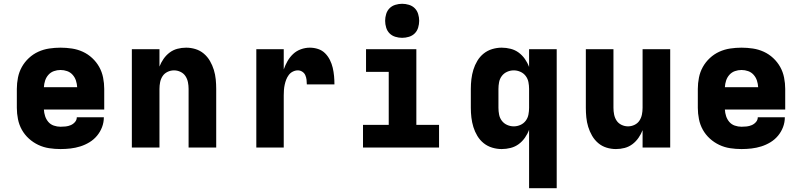

<svg xmlns="http://www.w3.org/2000/svg" viewBox="-20 -780 4240 1015"><path d="M300 8Q270 8 240 3.5Q210 -1 182.5 -14Q155 -27 132.5 -47.5Q110 -68 95.5 -94Q81 -120 75 -150Q69 -180 69 -210V-310Q69 -340 75 -370Q81 -400 95.5 -426Q110 -452 132.5 -473Q155 -494 182.5 -506.5Q210 -519 240 -523.5Q270 -528 300 -528Q330 -528 360 -523.5Q390 -519 417.5 -506.5Q445 -494 467.5 -473Q490 -452 504.5 -426Q519 -400 525 -370Q531 -340 531 -310V-201H212Q213 -183 218.5 -166Q224 -149 235.5 -135.5Q247 -122 264.5 -116Q282 -110 300 -110Q314 -110 327.5 -111.5Q341 -113 354 -118.5Q367 -124 376.5 -135Q386 -146 386 -160H529Q529 -133 519.5 -108Q510 -83 493 -62.5Q476 -42 453 -28Q430 -14 404.5 -6Q379 2 352.5 5Q326 8 300 8ZM212 -319H388Q387 -337 381.5 -354Q376 -371 364 -384.5Q352 -398 335 -404Q318 -410 300 -410Q282 -410 265 -404Q248 -398 236 -384.5Q224 -371 218.5 -354Q213 -337 212 -319Z M677 0V-520H823V-428Q831 -449 844.5 -468.5Q858 -488 876.5 -502Q895 -516 917.5 -522Q940 -528 964 -528Q989 -528 1013.5 -520.5Q1038 -513 1057.5 -496.5Q1077 -480 1090 -457.5Q1103 -435 1110.5 -410.5Q1118 -386 1120.5 -360.5Q1123 -335 1123 -310V0H977V-310Q977 -328 973.5 -345.5Q970 -363 960.5 -377.5Q951 -392 934.5 -400Q918 -408 900 -408Q882 -408 865.5 -400Q849 -392 839.5 -377.5Q830 -363 826.5 -345.5Q823 -328 823 -310V0Z M1335 0V-520H1480V-413Q1488 -436 1500 -457Q1512 -478 1529.5 -494.5Q1547 -511 1570.5 -519.5Q1594 -528 1618 -528Q1640 -528 1661.5 -521Q1683 -514 1698.5 -498.5Q1714 -483 1724 -463Q1734 -443 1739 -421.5Q1744 -400 1746 -378Q1748 -356 1748 -334H1602Q1602 -346 1600.5 -358.5Q1599 -371 1594 -382.5Q1589 -394 1578 -401Q1567 -408 1555 -408Q1541 -408 1528 -401.5Q1515 -395 1506.5 -383.5Q1498 -372 1493 -359Q1488 -346 1485 -332Q1482 -318 1481 -304Q1480 -290 1480 -276V0Z M1899 0V-120H2035V-400H1915V-520H2181V-120H2301V0ZM2106 -580Q2088 -580 2070 -585.5Q2052 -591 2039.5 -603.5Q2027 -616 2021.5 -634Q2016 -652 2016 -670Q2016 -688 2021.5 -706Q2027 -724 2039.5 -736.5Q2052 -749 2070 -754.5Q2088 -760 2106 -760Q2124 -760 2142 -754.5Q2160 -749 2172.5 -736.5Q2185 -724 2190.5 -706Q2196 -688 2196 -670Q2196 -652 2190.5 -634Q2185 -616 2172.5 -603.5Q2160 -591 2142 -585.5Q2124 -580 2106 -580Z M2777 215V-94Q2769 -72 2755 -52Q2741 -32 2722 -18Q2703 -4 2679.5 2Q2656 8 2632 8Q2607 8 2582 0.5Q2557 -7 2537 -23Q2517 -39 2503.5 -61.5Q2490 -84 2482.5 -108.5Q2475 -133 2472 -158.5Q2469 -184 2469 -210V-310Q2469 -336 2472 -361.5Q2475 -387 2482.5 -411.5Q2490 -436 2503.5 -458.5Q2517 -481 2537 -497Q2557 -513 2582 -520.5Q2607 -528 2632 -528Q2656 -528 2679.5 -522Q2703 -516 2722 -502Q2741 -488 2755 -468Q2769 -448 2777 -426V-520H2923V215ZM2696 -112Q2714 -112 2731 -119.5Q2748 -127 2759 -141.5Q2770 -156 2773.5 -174Q2777 -192 2777 -210V-310Q2777 -328 2773.5 -346Q2770 -364 2759 -378.5Q2748 -393 2731 -400.5Q2714 -408 2696 -408Q2678 -408 2661 -400.5Q2644 -393 2633 -378.5Q2622 -364 2618.5 -346Q2615 -328 2615 -310V-210Q2615 -192 2618.5 -174Q2622 -156 2633 -141.5Q2644 -127 2661 -119.5Q2678 -112 2696 -112Z M3236 8Q3211 8 3186.5 0.5Q3162 -7 3142.5 -23.5Q3123 -40 3110 -62.5Q3097 -85 3089.5 -109.5Q3082 -134 3079.5 -159.5Q3077 -185 3077 -210V-520H3223V-210Q3223 -192 3226.5 -174.5Q3230 -157 3239.5 -142.5Q3249 -128 3265.5 -120Q3282 -112 3300 -112Q3318 -112 3334.5 -120Q3351 -128 3360.5 -142.5Q3370 -157 3373.5 -174.5Q3377 -192 3377 -210V-520H3523V0H3377V-92Q3369 -71 3355.5 -51.5Q3342 -32 3323.5 -18Q3305 -4 3282.5 2Q3260 8 3236 8Z M3900 8Q3870 8 3840 3.5Q3810 -1 3782.5 -14Q3755 -27 3732.5 -47.5Q3710 -68 3695.5 -94Q3681 -120 3675 -150Q3669 -180 3669 -210V-310Q3669 -340 3675 -370Q3681 -400 3695.5 -426Q3710 -452 3732.5 -473Q3755 -494 3782.5 -506.5Q3810 -519 3840 -523.5Q3870 -528 3900 -528Q3930 -528 3960 -523.5Q3990 -519 4017.5 -506.5Q4045 -494 4067.5 -473Q4090 -452 4104.5 -426Q4119 -400 4125 -370Q4131 -340 4131 -310V-201H3812Q3813 -183 3818.5 -166Q3824 -149 3835.5 -135.5Q3847 -122 3864.5 -116Q3882 -110 3900 -110Q3914 -110 3927.5 -111.5Q3941 -113 3954 -118.5Q3967 -124 3976.5 -135Q3986 -146 3986 -160H4129Q4129 -133 4119.5 -108Q4110 -83 4093 -62.5Q4076 -42 4053 -28Q4030 -14 4004.5 -6Q3979 2 3952.5 5Q3926 8 3900 8ZM3812 -319H3988Q3987 -337 3981.5 -354Q3976 -371 3964 -384.5Q3952 -398 3935 -404Q3918 -410 3900 -410Q3882 -410 3865 -404Q3848 -398 3836 -384.5Q3824 -371 3818.5 -354Q3813 -337 3812 -319Z"/></svg>

Font: Iosevka Heavy Extended
Style: Regular
Weight: 900
Width: 7
Monospace: yes
Designer: Belleve Invis
Foundry: Belleve Invis
Version: Version 32.5.0; ttfautohint (v1.8.4)